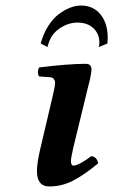

<svg xmlns="http://www.w3.org/2000/svg" viewBox="-20 -668 412 698"><path d="M292.5 -320.3 247.1 -133.8Q237.8 -92.8 237.8 -82.5Q237.8 -65.9 248 -65.9Q255.9 -65.9 274.7 -75.9Q293.5 -85.9 311 -100.1Q321.3 -100.1 328.1 -92.8Q335 -85.4 336.9 -74.2Q283.7 -30.3 243.7 -10.3Q203.6 9.8 159.2 9.8Q114.3 9.8 114.3 -46.4Q114.3 -73.7 126 -125L170.9 -315.9Q180.2 -353.5 180.2 -367.2Q180.2 -375 175.5 -380.9Q170.9 -386.7 162.1 -387.2L122.1 -390.1Q117.7 -396.5 117.9 -406.7Q118.2 -417 123 -422.9Q228.5 -436 292 -436Q312.5 -436 312.5 -415Q312.5 -409.2 310.5 -397.7Q308.6 -386.2 306.6 -377L299.3 -348.6Q294.4 -329.1 292.5 -320.3ZM339.4 -497.1Q341.3 -506.8 341.3 -512.2Q341.3 -544.9 319.6 -565.4Q297.9 -585.9 261.7 -585.9Q226.6 -585.9 194.3 -563Q162.1 -540 152.8 -497.1L127.9 -509.8Q137.7 -545.9 155.5 -573.7Q173.3 -601.6 194.1 -616.9Q214.8 -632.3 235.1 -640.1Q255.4 -647.9 273.4 -647.9Q319.8 -647.9 345.7 -615.2Q371.6 -582.5 371.6 -530.8Q371.6 -527.3 371.1 -520.3Q370.6 -513.2 370.6 -509.8Z"/></svg>

Font: Linux Libertine G
Style: Semibold Italic
Weight: 600
Italic angle: -11.5°
Designer: Philipp H. Poll
Foundry: Philipp H. Poll
Version: Version 5.1.1